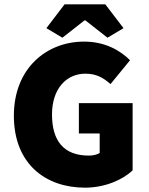

<svg xmlns="http://www.w3.org/2000/svg" viewBox="-20 -854 686 886"><path d="M372 12C464 12 546 -24 592 -68V-378H344V-238H440V-148C428 -140 408 -136 390 -136C274 -136 220 -204 220 -326C220 -444 286 -514 374 -514C426 -514 458 -494 490 -466L580 -576C534 -622 464 -662 368 -662C194 -662 44 -538 44 -320C44 -98 190 12 372 12ZM194 -724 268 -680 370 -760H374L476 -680L550 -724L466 -834H278Z"/></svg>

Font: Giro Sans Black
Style: Regular
Weight: 900
Designer: Paul D. Hunt
Foundry: Adobe Systems Incorporated
Version: Version 1.000;PS 1.0;hotconv 1.0.88;makeotf.lib2.5.647800